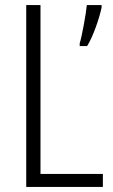

<svg xmlns="http://www.w3.org/2000/svg" viewBox="-20 -734 444 754"><path d="M83 0H384V-51H139V-714H83ZM379 -705V-714H321C318 -680 301 -588 293 -564V-553H322C345 -589 371 -664 379 -705Z"/></svg>

Font: Noto Sans Arabic Cond Light
Style: Regular
Weight: 300
Width: 3
Designer: Monotype Design Team, Nadine Chahine, Nizar Qandah and Khaled Hosny
Foundry: Monotype Imaging Inc.
Version: Version 2.012